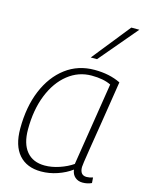

<svg xmlns="http://www.w3.org/2000/svg" viewBox="-120 -863 719 946"><g transform="rotate(15 239.5 -390.0)"><path d="M395 10Q372 10 356.5 -3.5Q341 -17 338 -41Q307 -18 266 -4Q225 10 183 10Q110 10 70 -35.5Q30 -81 30 -168Q30 -279 65 -363Q100 -447 163 -494.5Q226 -542 310 -542Q386 -542 443 -514Q423 -387 409.5 -301.5Q396 -216 387.5 -165Q379 -114 376 -90.5Q373 -67 373 -64Q373 -22 407 -22Q422 -22 439 -28L441 0Q420 10 395 10ZM335 -69 402 -492Q364 -511 303 -511Q236 -511 182.5 -468.5Q129 -426 98.5 -350Q68 -274 68 -174Q68 -101 100.5 -62Q133 -23 193 -23Q229 -23 267.5 -36Q306 -49 335 -69ZM275 -596 430 -790H471L307 -596Z"/></g></svg>

Font: Georama ExtraLight
Style: Italic
Weight: 200
Italic angle: -9°
Designer: Jean-Baptiste Levee
Foundry: Production Type
Version: Version 1.000